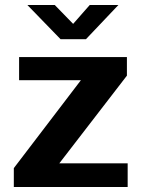

<svg xmlns="http://www.w3.org/2000/svg" viewBox="-20 -744 565 764"><path d="M337 -724 271 -649 198 -724H89L221 -588H322L451 -724ZM35 0H488V-94H216L485 -443V-517H56V-425H302L35 -75Z"/></svg>

Font: United Sans
Style: Bold
Weight: 700
Designer: Pablo Impallari, Rodrigo Fuenzalida (Modified by Dan O. Williams)
Version: Version 1.000;PS 001.000;hotconv 1.0.88;makeotf.lib2.5.64775